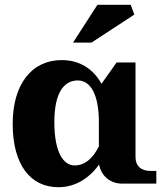

<svg xmlns="http://www.w3.org/2000/svg" viewBox="-20 -767 688 802"><path d="M393 -257V-156C368 -104 333 -76 292 -76C246 -76 207 -128 207 -257C207 -386 251 -431 305 -431C360 -431 393 -369 393 -257ZM33 -250C33 -80 106 15 224 15C293 15 352 -21 394 -80C402 -33 440 0 490 0H633V-53H609C569 -53 546 -74 546 -111V-506H467L404 -417C369 -480 312 -516 238 -516C111 -516 33 -413 33 -250ZM285 -589H362L541 -706L526 -747H387Z"/></svg>

Font: LT Superior Serif ExtraBold
Style: Regular
Weight: 800
Designer: Daniel Lyons
Foundry: LyonsType
Version: Version 2.120;FEAKit 1.0